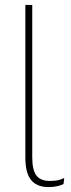

<svg xmlns="http://www.w3.org/2000/svg" viewBox="-20 -750 290 780"><path d="M111 -730V-111Q111 -59 128 -37Q145 -15 181 -15Q202 -15 214.5 -17.5Q227 -20 241 -27L238 -2Q227 3 212 6.5Q197 10 177 10Q130 10 106.5 -18.5Q83 -47 83 -110V-730Z"/></svg>

Font: Work Sans ExtraLight
Style: Regular
Weight: 200
Designer: Wei Huang
Foundry: Wei Huang
Version: Version 2.010; ttfautohint (v1.8.3)